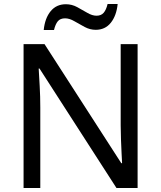

<svg xmlns="http://www.w3.org/2000/svg" viewBox="-20 -933 800 953"><path d="M663 0H558L176 -593H172Q174 -558 177 -506Q180 -454 180 -399V0H97V-714H201L582 -123H586Q585 -139 583.5 -171Q582 -203 580.5 -241Q579 -279 579 -311V-714H663ZM197 -784Q203 -843 231.5 -877.5Q260 -912 307 -912Q337 -912 363.5 -897.5Q390 -883 414 -869Q438 -855 459 -855Q482 -855 494.5 -869.5Q507 -884 514 -913H564Q558 -855 530 -820Q502 -785 455 -785Q427 -785 400.5 -799Q374 -813 349.5 -827.5Q325 -842 303 -842Q279 -842 267 -827.5Q255 -813 248 -784Z"/></svg>

Font: Noto Sans Adlam
Style: Regular
Weight: 400
Designer: Mark Jamra, Neil Patel
Foundry: JamraPatel LLC
Version: Version 3.001